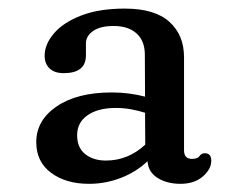

<svg xmlns="http://www.w3.org/2000/svg" viewBox="-20 -732 562 458"><path d="M86.5 -599Q86.5 -626.5 108.8 -652.5Q131 -678.5 173.8 -695Q216.5 -711.5 277.5 -711.5Q349 -711.5 384 -680Q419 -648.5 419 -595.5V-373.5Q419 -353 438 -353Q451.5 -353 456 -359.8Q460.5 -366.5 468.5 -366.5Q484 -366.5 484 -348.5Q484 -328.5 463.8 -311Q443.5 -293.5 410.5 -293.5Q378.5 -293.5 356 -307.5Q333.5 -321.5 332 -347.5Q304.5 -321.5 268 -307.5Q231.5 -293.5 192.5 -293.5Q137 -293.5 101.8 -319.8Q66.5 -346 66.5 -393Q66.5 -445 115.2 -478.2Q164 -511.5 247 -511.5Q268 -511.5 288.5 -508.8Q309 -506 326 -501.5L325.5 -603Q325 -635 305.5 -652.5Q286 -670 251 -670Q219 -670 202 -658Q185 -646 185 -628.5V-600Q185 -557.5 132 -557.5Q110 -557.5 98.2 -568.8Q86.5 -580 86.5 -599ZM164 -409.5Q164 -379.5 183.5 -364.2Q203 -349 232.5 -349Q285.5 -349 326.5 -387L326 -463Q310.5 -468 293 -471.2Q275.5 -474.5 256 -474.5Q214 -474.5 189 -457.2Q164 -440 164 -409.5Z"/></svg>

Font: Fraunces 9pt S100
Style: Regular
Weight: 400
Version: Version 1.000; ttfautohint (v1.8.3)